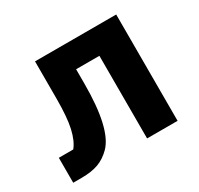

<svg xmlns="http://www.w3.org/2000/svg" viewBox="-118 -658 835 807"><g transform="rotate(-30 300.0 -255.0)"><path d="M22 -115H92Q115 -143 126.5 -194Q138 -245 138 -335V-516H532V0H384V-401H271V-331Q271 -112 205 -46Q177 -18 144 -6Q111 6 63 6H22Z"/></g></svg>

Font: iA Writer Duo V
Style: Regular
Weight: 400
Designer: Mike Abbink, Paul van der Laan, Pieter van Rosmalen, Oliver Reichenstein
Foundry: Information Architects Inc.
Version: Version 2.000